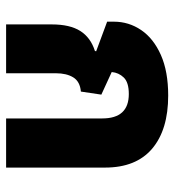

<svg xmlns="http://www.w3.org/2000/svg" viewBox="9 -580 571 629"><g transform="rotate(90 294.5 -265.5)"><path d="M60 0V-150Q60 -209 81.5 -243Q103 -277 147 -291L148 -295L51 -331V-353Q51 -402 78.5 -442.5Q106 -483 160 -507Q214 -531 293 -531Q405 -531 467 -478.5Q529 -426 529 -324V0H368V-315Q368 -402 288 -402Q250 -402 234 -385.5Q218 -369 216 -346L290 -312L280 -245Q247 -242 233.5 -220Q220 -198 220 -163V0Z"/></g></svg>

Font: Noto Sans Thai UI SemCond ExtBd
Style: Regular
Weight: 800
Width: 4
Designer: Monotype Design Team
Foundry: Monotype Imaging Inc.
Version: Version 2.000